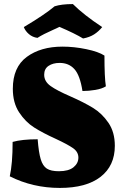

<svg xmlns="http://www.w3.org/2000/svg" viewBox="-20 -914 604 943"><path d="M28 -48Q42 -111 42 -217Q88 -230 165 -230Q170 -165 180 -132Q190 -99 210 -86Q230 -73 269 -73Q317 -73 341 -92.5Q365 -112 365 -140Q365 -168 338.5 -186.5Q312 -205 254 -232Q190 -261 147.5 -288Q105 -315 74 -362Q43 -409 43 -478Q43 -584 111.5 -634.5Q180 -685 287 -685Q344 -685 404 -672.5Q464 -660 493 -641Q493 -533 500 -490Q481 -478 448.5 -472.5Q416 -467 385 -467Q373 -544 345.5 -574.5Q318 -605 273 -605Q240 -605 218.5 -590.5Q197 -576 197 -547Q197 -514 228.5 -491.5Q260 -469 325 -441Q393 -411 437 -384Q481 -357 512.5 -311Q544 -265 544 -198Q544 -100 474 -45.5Q404 9 274 9Q141 9 28 -48ZM97 -781Q201 -843 248 -883Q282 -894 338 -894Q391 -841 482 -781Q464 -759 442 -745Q420 -731 388 -725Q349 -749 272 -782Q264 -778 256.5 -774.5Q249 -771 242 -768Q192 -746 164 -728Q140 -731 122 -746.5Q104 -762 97 -781Z"/></svg>

Font: Vollkorn SC Black
Style: Regular
Weight: 900
Designer: Friedrich Althausen
Foundry: Friedrich Althausen
Version: Version 4.015